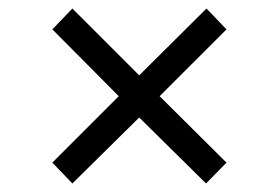

<svg xmlns="http://www.w3.org/2000/svg" viewBox="-20 -481 655 451"><path d="M512 -412 355 -255 512 -99 464 -50 307 -205 150 -50 103 -99 259 -255 103 -412 150 -461 307 -304 465 -461Z"/></svg>

Font: Chivo Light
Style: Regular
Weight: 300
Designer: Hector Gatti
Foundry: Omnibus-Type
Version: Version 1.007